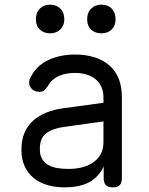

<svg xmlns="http://www.w3.org/2000/svg" viewBox="-20 -794 640 824"><path d="M415 -651Q388 -651 371 -667Q354 -683 354 -711Q354 -740 371 -757Q388 -774 415 -774Q443 -774 459.5 -757Q476 -740 476 -711Q476 -684 459.5 -667.5Q443 -651 415 -651ZM195 -651Q168 -651 151 -667Q134 -683 134 -711Q134 -740 151 -757Q168 -774 195 -774Q222 -774 239 -757Q256 -740 256 -711Q256 -684 239 -667.5Q222 -651 195 -651ZM424 -353V-375Q424 -402 414.5 -422Q405 -442 389 -455Q373 -468 350.5 -474.5Q328 -481 302 -481Q261 -481 231.5 -467.5Q202 -454 186 -426Q181 -419 177 -414Q173 -409 169 -406Q165 -403 160.5 -401.5Q156 -400 151 -400Q123 -400 111 -419.5Q99 -439 111 -461Q123 -487 143 -506Q163 -525 189 -537Q215 -549 244 -554.5Q273 -560 302 -560Q346 -560 383 -549Q420 -538 447 -515.5Q474 -493 488.5 -458.5Q503 -424 503 -377V-29Q503 -9 494 0.5Q485 10 464.5 10Q444 10 434.5 0.5Q425 -9 425 -30V-80Q417 -62 403.5 -45.5Q390 -29 370.5 -16.5Q351 -4 322.5 3Q294 10 256 10Q216 10 182.5 0Q149 -10 124.5 -30Q100 -50 86 -80Q72 -110 72 -151Q72 -194 85.5 -225Q99 -256 123 -277Q147 -298 179.5 -311Q212 -324 249 -329ZM424 -273 253 -249Q207 -243 179 -222.5Q151 -202 151 -154Q151 -128 161 -111.5Q171 -95 188 -85.5Q205 -76 227.5 -72.5Q250 -69 276 -69Q304 -69 331 -75.5Q358 -82 378.5 -96Q399 -110 411.5 -131.5Q424 -153 424 -183Z"/></svg>

Font: Maple Mono Normal NL Light
Style: Regular
Weight: 300
Monospace: yes
Designer: subframe7536
Version: Version 7.000